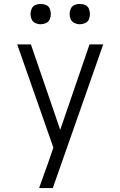

<svg xmlns="http://www.w3.org/2000/svg" viewBox="-20 -757 616 982"><path d="M180 205H250L508 -530H438L288 -93L138 -530H68L253 -2L224 82Q213 112 202 143Q191 174 180 205ZM388 -633Q402 -633 415.5 -639Q429 -645 434.5 -658Q440 -671 440 -685Q440 -699 434.5 -712.5Q429 -726 415.5 -731.5Q402 -737 388 -737Q374 -737 361 -731.5Q348 -726 342 -712.5Q336 -699 336 -685Q336 -671 342 -658Q348 -645 361 -639Q374 -633 388 -633ZM188 -633Q202 -633 215.5 -639Q229 -645 234.5 -658Q240 -671 240 -685Q240 -699 234.5 -712.5Q229 -726 215.5 -731.5Q202 -737 188 -737Q174 -737 161 -731.5Q148 -726 142 -712.5Q136 -699 136 -685Q136 -671 142 -658Q148 -645 161 -639Q174 -633 188 -633Z"/></svg>

Font: Iosevka Sparkle Light
Style: Regular
Weight: 300
Designer: Belleve Invis
Foundry: Belleve Invis
Version: Version 4.5.0; ttfautohint (v1.8.3)